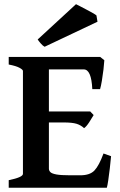

<svg xmlns="http://www.w3.org/2000/svg" viewBox="-20 -883 565 903"><path d="M470.7 -599.6Q469.7 -583 466.6 -555.7Q463.4 -528.3 459 -502.4Q454.6 -476.6 450.7 -463.9H414.1Q409.7 -556.6 374 -556.6H184.6L198.7 -615.2H451.2ZM420.4 -341.8Q412.6 -328.1 399.4 -307.9Q386.2 -287.6 375.5 -280.3Q360.4 -294.4 340.1 -300.8Q319.8 -307.1 278.8 -307.1H177.7L188.5 -358.9H404.3ZM502.4 -148.4Q500 -120.6 496.3 -89.6Q492.7 -58.6 489 -34.2Q485.4 -9.8 482.4 0H21V-35.6Q87.9 -49.3 87.9 -65.4V-549.3Q87.9 -555.2 72 -564Q56.2 -572.8 21 -579.6V-615.2H280.8V-579.6Q248 -576.2 229 -571.5Q210 -566.9 210 -560.1V-89.8Q210 -80.6 217 -73.5Q224.1 -66.4 245.4 -62.5Q266.6 -58.6 309.6 -58.6H357.9Q402.8 -58.6 424.3 -81.3Q445.8 -104 466.8 -161.1ZM189.9 -663.1Q181.6 -667 171.6 -678.7Q161.6 -690.4 157.2 -697.3L337.4 -863.3Q342.3 -860.8 356.2 -853.8Q370.1 -846.7 386.2 -838.1Q402.3 -829.6 415.8 -822Q429.2 -814.5 433.6 -810.5L438.5 -780.8Z"/></svg>

Font: Gentium Plus
Style: Bold
Weight: 700
Designer: Victor Gaultney, Annie Olsen, Iska Routamaa, Becca Hirsbrunner
Foundry: SIL International
Version: Version 6.101